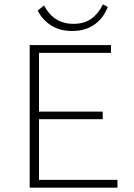

<svg xmlns="http://www.w3.org/2000/svg" viewBox="-20 -866 619 886"><path d="M522 0H117V-658H492V-622H160V-36H522ZM133 -316V-351H454V-316ZM313 -723Q256 -723 215.5 -749Q175 -775 154 -817L183 -841Q205 -799 239 -777.5Q273 -756 319 -756Q369 -756 402 -780Q435 -804 455 -846L477 -834Q458 -782 415.5 -752.5Q373 -723 313 -723Z"/></svg>

Font: Ysabeau Infant ExtraLight
Style: Regular
Weight: 250
Designer: Christian Thalmann (Catharsis Fonts)
Version: Version 2.001;gftools[0.9.30]; featfreeze: ss01,ss02,lnum